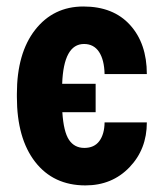

<svg xmlns="http://www.w3.org/2000/svg" viewBox="-20 -558 494 588"><path d="M300.3 -183.1H429.7Q429.7 -101.1 376.5 -45.7Q323.2 9.8 241.7 9.8Q143.6 9.8 87.6 -62.3Q31.7 -134.3 31.7 -261.2V-270.5Q31.7 -395 87.6 -466.6Q143.6 -538.1 235.4 -538.1Q327.1 -538.1 378.4 -481.4Q429.7 -424.8 429.7 -331.1H300.3Q299.3 -375 283.2 -399.2Q267.1 -423.3 237.3 -423.3Q174.8 -423.3 170.4 -301.3H272.9V-214.4H170.9Q174.8 -154.3 191.4 -129.6Q208 -105 238.3 -105Q268.6 -105 284.2 -126Q299.8 -147 300.3 -183.1Z"/></svg>

Font: RobotoCondensed-Bold
Style: Bold
Weight: 700
Designer: Google
Version: Version 2.001240; 2014